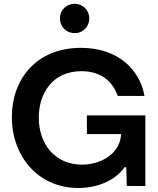

<svg xmlns="http://www.w3.org/2000/svg" viewBox="-20 -964 818 996"><path d="M386.2 11.2C477.5 11.2 574.2 -22.5 626.5 -96.7H634.8L637.7 0.5L733.9 1V-365.2H430.7V-268.6H607.9V-260.7C596.7 -157.7 493.7 -109.9 405.8 -109.9C264.2 -109.9 181.2 -217.8 181.2 -353.5C181.2 -480 252.4 -594.7 402.8 -594.7C509.8 -594.7 566.9 -535.6 590.8 -466.3H729.5C705.1 -605 590.3 -715.8 399.9 -715.8C170.4 -715.8 41.5 -555.2 41.5 -356.9C41.5 -153.3 177.7 11.2 386.2 11.2ZM291 -868.2C291 -823.7 325.7 -792 367.2 -792C408.7 -792 442.9 -823.7 442.9 -868.2C442.9 -913.1 408.7 -944.3 367.2 -944.3C325.7 -944.3 291 -913.1 291 -868.2Z"/></svg>

Font: Faust Sans Bold
Style: Regular
Weight: 700
Designer: Andreas Faust
Version: Version 1.003;Glyphs 3.1.2 (3151)